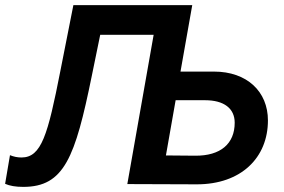

<svg xmlns="http://www.w3.org/2000/svg" viewBox="-53 -720 1109 751"><path d="M38 11C198 11 241 -104 306 -423L339 -584H548L445 0L717 1C890 1 995 -103 995 -249C995 -362 913 -440 784 -440H653L699 -700H234L183 -442C134 -192 109 -104 31 -104C15 -104 1 -107 -14 -113L-33 -1C-15 7 8 11 38 11ZM596 -112 634 -328H749C823 -328 865 -296 865 -240C865 -158 810 -110 710 -111Z"/></svg>

Font: Fixel Display SemiBold
Style: Italic
Weight: 600
Italic angle: -10°
Designer: AlfaBravo + MacPaw
Foundry: Kyrylo Tkachov, Marchela Mozhyna, Serhii Makarenko, Maria Weinstein, Zakhar Kryvoshyya
Version: Version 1.210;Glyphs 3.2 (3217)